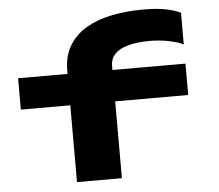

<svg xmlns="http://www.w3.org/2000/svg" viewBox="-53 -824 1007 884"><g transform="rotate(-5 450.0 -382.5)"><path d="M267.5 0V-355H39V-500H267.5V-513Q267.5 -583 296.8 -631Q326 -679 377.5 -708.8Q429 -738.5 496.5 -751.8Q564 -765 640.5 -765Q708.5 -765 749 -755.8Q789.5 -746.5 812.5 -735V-588.5Q791 -600 748.2 -609.2Q705.5 -618.5 653.5 -618.5Q626 -618.5 595 -614.5Q564 -610.5 536.8 -600Q509.5 -589.5 492.2 -569.8Q475 -550 475 -518.5V-500H812.5V-355H475V0Z"/></g></svg>

Font: Trispace Expanded ExtraBold
Style: Regular
Weight: 800
Width: 7
Designer: Tyler Finck
Foundry: Etcetera Type Company
Version: Version 1.210; ttfautohint (v1.8.3)